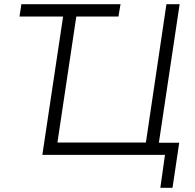

<svg xmlns="http://www.w3.org/2000/svg" viewBox="-20 -739 928 916"><path d="M745 157 767 0H182L281 -660H73L82 -719H555L545 -660H344L254 -59H676L774 -719H837L738 -58H835L803 157Z"/></svg>

Font: Nunitoga
Style: Light Italic
Weight: 300
Italic angle: -9°
Designer: Vernon Adams
Foundry: Vernon Adams
Version: Version 1.0